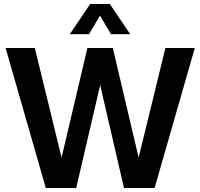

<svg xmlns="http://www.w3.org/2000/svg" viewBox="-20 -940 1000 960"><path d="M8 -700H154L325 0H209ZM417 -700H524L361 0H252ZM438 -700H544L709 0H600ZM807 -700H954L753 0H636ZM431 -920H529L631 -769H535L480 -862L425 -769H329Z"/></svg>

Font: Moderustic SemiBold
Style: Regular
Weight: 600
Designer: Tural Alisoy
Foundry: TAFT Foundry
Version: Version 2.120